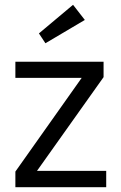

<svg xmlns="http://www.w3.org/2000/svg" viewBox="-20 -779 504 799"><path d="M44 0V-65L320 -455H44V-522H411V-458L134 -68H422V0ZM169 -599 142 -640 284 -759 333 -696Z"/></svg>

Font: Lexend Light
Style: Regular
Weight: 300
Designer: Bonnie Shaver-Troup, Thomas Jockin
Foundry: Lexend
Version: Version 1.007; ttfautohint (v1.8.3)